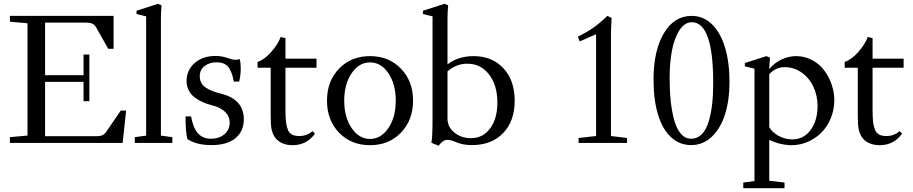

<svg xmlns="http://www.w3.org/2000/svg" viewBox="-20 -746 4765 1002"><path d="M31.7 0V-30.3L123.5 -38.6V-624.5L31.7 -632.8V-663.1H572.8V-491.2H544.9L482.9 -601.1Q474.6 -616.2 462.9 -622.1Q451.2 -627.9 426.3 -627.9H215.3V-353.5H416V-461.4H446.3V-217.8H416V-318.8H215.3V-35.2H480Q503.9 -35.2 515.6 -41Q527.3 -46.9 537.6 -62.5L609.9 -168.9H638.2L620.1 0Z M683.6 0V-30.3L742.7 -38.1V-660.6L692.4 -672.9V-689.9L804.7 -726.1L823.2 -718.3Q819.8 -681.6 819.8 -646.5V-38.1L879.4 -30.3V0Z M958 -20.5Q948.2 -53.2 948.2 -138.7H977.1Q987.8 -78.1 1013.2 -50Q1038.6 -22 1081.1 -22Q1123.5 -22 1151.1 -45.4Q1178.7 -68.8 1178.7 -105.5Q1178.7 -138.7 1155.3 -161.6Q1131.8 -184.6 1089.4 -195.8Q1068.4 -201.2 1051.5 -207.5Q1034.7 -213.9 1015.6 -224.6Q996.6 -235.4 983.6 -248.3Q970.7 -261.2 962.2 -280.5Q953.6 -299.8 953.6 -323.2Q953.6 -379.9 995.8 -417Q1038.1 -454.1 1105.5 -454.1Q1140.1 -454.1 1178.2 -439.9Q1206.1 -429.7 1231.4 -437.5Q1236.3 -417.5 1236.3 -389.6Q1236.3 -354.5 1228.5 -320.8L1200.2 -319.8Q1195.8 -342.8 1191.4 -356.7Q1187 -370.6 1177.5 -387.5Q1168 -404.3 1150.9 -412.6Q1133.8 -420.9 1109.4 -420.9Q1073.7 -420.9 1048.1 -401.6Q1022.5 -382.3 1022.5 -347.7Q1022.5 -327.6 1031.2 -312.5Q1040 -297.4 1056.9 -286.9Q1073.7 -276.4 1091.3 -269.8Q1108.9 -263.2 1133.3 -257.3Q1252.4 -227.5 1252.4 -123.5Q1252.4 -61 1208.7 -24.9Q1165 11.2 1084.5 11.2Q1003.9 11.2 958 -20.5Z M1506.8 11.7Q1474.1 11.7 1450.2 0Q1426.3 -11.7 1414.1 -30.3Q1401.9 -48.8 1397.2 -71.5Q1392.6 -94.2 1392.6 -143.6V-392.6H1324.2V-422.9Q1358.4 -433.6 1394.3 -473.6Q1430.2 -513.7 1444.8 -553.2L1469.7 -546.9V-439.9H1631.8V-392.6H1469.7V-177.7Q1469.7 -127 1472.9 -105.7Q1476.1 -84.5 1482.9 -67.4Q1495.6 -36.1 1541.5 -36.1Q1582 -36.1 1610.8 -61.5L1624 -48.8Q1580.6 11.7 1506.8 11.7Z M1911.1 11.7Q1812.5 11.7 1749.5 -53.5Q1686.5 -118.7 1686.5 -220.7Q1686.5 -322.8 1749.5 -387.9Q1812.5 -453.1 1911.1 -453.1Q2009.3 -453.1 2072.5 -387.7Q2135.7 -322.3 2135.7 -220.7Q2135.7 -119.1 2072.5 -53.7Q2009.3 11.7 1911.1 11.7ZM1814.9 -77.9Q1853.5 -21 1911.1 -21Q1968.8 -21 2007.1 -77.9Q2045.4 -134.8 2045.4 -220.7Q2045.4 -306.6 2007.1 -363.5Q1968.8 -420.4 1911.1 -420.4Q1853.5 -420.4 1814.9 -363.5Q1776.4 -306.6 1776.4 -220.7Q1776.4 -134.8 1814.9 -77.9Z M2268.6 14.6 2231 -1Q2237.3 -24.4 2237.3 -128.9V-660.6L2187 -672.9V-689.9L2299.8 -726.1L2318.8 -718.3Q2315.4 -681.6 2315.4 -646.5V-410.2Q2372.6 -453.1 2451.2 -453.1Q2548.8 -453.1 2607.4 -389.6Q2666 -326.2 2666 -220.2Q2666 -113.8 2605.7 -51.3Q2545.4 11.2 2442.4 11.2Q2395.5 11.2 2360.8 -3.9Q2333.5 -16.1 2314.5 -16.1Q2292 -16.1 2268.6 14.6ZM2315.4 -126.5Q2315.4 -83.5 2351.1 -54.2Q2386.7 -24.9 2438.5 -24.9Q2500 -24.9 2537.8 -75.9Q2575.7 -127 2575.7 -210.9Q2575.7 -301.3 2532.2 -357.4Q2488.8 -413.6 2418.9 -413.6Q2361.3 -413.6 2315.4 -373.5Z M2999.5 0V-25.9L3090.8 -36.1V-567.4L3005.4 -529.8L2995.6 -554.7Q3047.4 -580.1 3081.8 -605.2Q3116.2 -630.4 3149.9 -663.1L3171.9 -652.3Q3168.5 -601.1 3168.5 -568.8V-36.1L3252.4 -25.9V0Z M3586.9 11.2Q3525.4 11.2 3480.7 -31.2Q3436 -73.7 3413.3 -150.4Q3390.6 -227.1 3390.6 -330.1Q3390.6 -481.9 3444.6 -572.5Q3498.5 -663.1 3589.4 -663.1Q3650.9 -663.1 3695.8 -619.1Q3740.7 -575.2 3763.9 -497.6Q3787.1 -419.9 3787.1 -317.9Q3787.1 -225.1 3764.4 -151.4Q3741.7 -77.6 3695.6 -33.2Q3649.4 11.2 3586.9 11.2ZM3702.1 -312.5Q3702.1 -629.9 3590.3 -629.9Q3553.2 -629.9 3526.4 -589.1Q3499.5 -548.3 3487.1 -483.9Q3474.6 -419.4 3474.6 -339.8Q3474.6 -275.4 3480 -221.7Q3485.4 -168 3497.8 -121.3Q3510.3 -74.7 3533 -48.3Q3555.7 -22 3587.4 -22Q3619.1 -22 3642.3 -45.4Q3665.5 -68.8 3678.2 -110.8Q3690.9 -152.8 3696.5 -202.6Q3702.1 -252.4 3702.1 -312.5Z M3858.9 236.3V206.5L3917.5 198.7V-387.7L3867.2 -399.9V-417L3979.5 -453.1L3998.5 -445.3Q3995.6 -417.5 3994.6 -385.7Q4022.5 -418.9 4059.1 -435.8Q4095.7 -452.6 4132.8 -453.1Q4177.7 -453.6 4216.6 -433.3Q4255.4 -413.1 4280.5 -379.9Q4305.7 -346.7 4319.8 -305.9Q4334 -265.1 4334 -223.6Q4334 -172.9 4315.4 -128.4Q4296.9 -84 4266.1 -53.5Q4235.4 -22.9 4195.1 -5.6Q4154.8 11.7 4111.8 11.7Q4054.2 11.7 3994.6 -16.1V197.3L4074.2 206.5V236.3ZM4074.2 -395.5Q4028.3 -395.5 3994.6 -358.9V-82Q4011.7 -53.2 4045.2 -35.9Q4078.6 -18.6 4114.7 -18.6Q4174.3 -18.6 4210.4 -67.6Q4246.6 -116.7 4246.6 -192.9Q4246.6 -245.6 4225.6 -291.7Q4204.6 -337.9 4164.6 -366.7Q4124.5 -395.5 4074.2 -395.5Z M4570.8 11.7Q4538.1 11.7 4514.2 0Q4490.2 -11.7 4478 -30.3Q4465.8 -48.8 4461.2 -71.5Q4456.5 -94.2 4456.5 -143.6V-392.6H4388.2V-422.9Q4422.4 -433.6 4458.3 -473.6Q4494.1 -513.7 4508.8 -553.2L4533.7 -546.9V-439.9H4695.8V-392.6H4533.7V-177.7Q4533.7 -127 4536.9 -105.7Q4540 -84.5 4546.9 -67.4Q4559.6 -36.1 4605.5 -36.1Q4646 -36.1 4674.8 -61.5L4688 -48.8Q4644.5 11.7 4570.8 11.7Z"/></svg>

Font: Elstob 10pt
Style: Regular
Weight: 400
Designer: Peter S. Baker
Version: Version 1.015